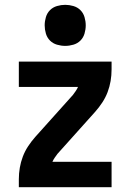

<svg xmlns="http://www.w3.org/2000/svg" viewBox="-20 -775 540 795"><path d="M58 0V-33Q58 -57 62 -80.5Q66 -104 74.5 -126.5Q83 -149 96.5 -169.5Q110 -190 126 -208L282 -382Q288 -390 293.5 -398Q299 -406 303 -415H58V-520H442V-488Q442 -463 438 -439.5Q434 -416 425.5 -393.5Q417 -371 403.5 -350.5Q390 -330 374 -312L218 -138Q212 -130 206.5 -122Q201 -114 197 -105H442V0ZM250 -585Q233 -585 216 -590Q199 -595 187 -607Q175 -619 170 -636Q165 -653 165 -670Q165 -687 170 -704Q175 -721 187 -733Q199 -745 216 -750Q233 -755 250 -755Q267 -755 284 -750Q301 -745 313 -733Q325 -721 330 -704Q335 -687 335 -670Q335 -653 330 -636Q325 -619 313 -607Q301 -595 284 -590Q267 -585 250 -585Z"/></svg>

Font: Iosevka Term Curly Extrabold
Style: Regular
Weight: 800
Designer: Belleve Invis
Foundry: Belleve Invis
Version: Version 32.3.0